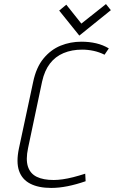

<svg xmlns="http://www.w3.org/2000/svg" viewBox="-20 -914 565 944"><path d="M525 -864 501 -894 380 -798 306 -891 271 -862 370 -739ZM494 -645 515 -676Q487 -693 453 -701Q419 -709 380 -709Q326 -709 278 -689.5Q230 -670 194 -626.5Q158 -583 143 -511L73 -184Q59 -117 73.5 -74.5Q88 -32 128.5 -11Q169 10 232 10Q270 10 312.5 1.5Q355 -7 401 -23L399 -60Q368 -50 340.5 -43Q313 -36 288.5 -32.5Q264 -29 244 -29Q193 -29 161 -44.5Q129 -60 117.5 -94.5Q106 -129 118 -186L187 -513Q199 -567 225.5 -601.5Q252 -636 292.5 -653Q333 -670 384 -670Q412 -670 440 -664Q468 -658 494 -645Z"/></svg>

Font: Advent Pro Light
Style: Italic
Weight: 300
Italic angle: -12°
Version: Version 3.000